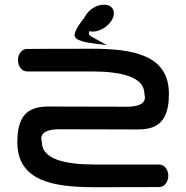

<svg xmlns="http://www.w3.org/2000/svg" viewBox="-20 -782 778 802"><path d="M374.2 -600.1 426.2 -593.6 381.2 -618.6C357.4 -632.3 347.2 -632.4 353.1 -652C355.6 -651.3 361.9 -650 366.8 -650C400 -650 434.6 -673.8 449.2 -701.9C460.7 -724.2 457.7 -749.6 434 -759.1C428.2 -761.4 421.7 -762.5 414.8 -762.5C382.3 -762.5 349 -740.7 334.3 -711.3C321.2 -693 293.4 -659.1 291.7 -637.3C288.1 -610.8 346.4 -603.8 374.2 -600.1ZM375 0C536.6 0 645 -0.7 645 -0.7C667.7 -0.7 683 -23.6 683 -47.8C683 -71.9 667.7 -94.8 645 -94.8L375 -94.8C249.2 -94.8 154.9 -118.1 154.9 -188.1C154.9 -193.6 132.1 -242.3 229.4 -242.1C232.9 -242.1 236.2 -242.1 239.3 -242.1C271.3 -242 379.3 -241.4 514 -241.4C585.9 -241.4 685.6 -227 685.6 -389.5C685.6 -550.4 541.6 -578.4 363 -578.4C201.4 -578.4 93 -577.6 93 -577.6C70.3 -577.6 55 -554.8 55 -530.6C55 -506.4 70.3 -483.5 93 -483.5L363 -483.6C488.8 -483.6 583.1 -460.3 583.1 -390.2C583.1 -384.7 605.9 -336 508.6 -336.2C508.6 -336.2 388.1 -336.9 224 -336.9C152.1 -336.9 52.4 -351.4 52.4 -188.9C52.4 -28 196.4 0 375 0ZM230.3 -242.2C231.3 -242.2 233.2 -242.2 236 -242.1C236 -243.1 236 -251.1 236 -252.1C232.5 -252.1 230.3 -252.2 230.3 -252.2C230.3 -252.2 230.3 -243.2 230.3 -242.2Z"/></svg>

Font: Hi.
Style: Black
Weight: 400
Designer: Mew Too, Robert Jablonski
Foundry: Cannot Into Space Fonts
Version: Version 1.996